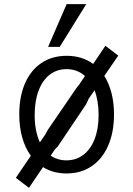

<svg xmlns="http://www.w3.org/2000/svg" viewBox="-20 -828 640 922"><path d="M548 -561 481 -463.5Q503.5 -427.5 515.5 -380.8Q527.5 -334 527.5 -278.5Q527.5 -193 499.5 -128.8Q471.5 -64.5 420 -29.8Q368.5 5 300 5Q235.5 5 186.5 -25.5L119 74L56 26L128 -80Q101 -117 86.8 -167.5Q72.5 -218 72.5 -279Q72.5 -364 100 -427.5Q127.5 -491 179 -525.5Q230.5 -560 300 -560Q374 -560 427.5 -521L486 -608ZM453.5 -276.5Q453.5 -344 434 -394.5L406 -354L394 -328L257 -124L244 -111L223.5 -80.5Q257 -58 299 -58Q345 -58 380 -84.2Q415 -110.5 434.2 -159.8Q453.5 -209 453.5 -276.5ZM171.5 -144.5 198 -183 210 -205 349 -408 359 -420 388 -463Q351 -496 299.5 -496Q253.5 -496 219 -469.5Q184.5 -443 165.5 -393.2Q146.5 -343.5 146.5 -276Q146.5 -198.5 171.5 -144.5ZM211 -603 300 -808H394L267 -603Z"/></svg>

Font: JuliaMono Light
Style: Regular
Weight: 300
Monospace: yes
Designer: cormullion
Foundry: corm
Version: Version 0.054; ttfautohint (v1.8.4)